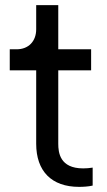

<svg xmlns="http://www.w3.org/2000/svg" viewBox="-20 -722 417 748"><path d="M288 6C181 6 121 -55 121 -162C121 -162 121 -448 121 -448C121 -448 18 -448 18 -448C18 -448 18 -530 18 -530C18 -530 45 -530 45 -530C91 -530 121 -561 121 -608C121 -608 121 -702 121 -702C121 -702 207 -702 207 -702C207 -702 207 -530 207 -530C207 -530 335 -530 335 -530C335 -530 335 -448 335 -448C335 -448 207 -448 207 -448C207 -448 207 -162 207 -162C207 -128 213 -66 304 -66C315 -66 330 -67 341 -69C341 -69 341 1 341 1C324 5 303 6 288 6Z"/></svg>

Font: Preevio_Regular
Style: Regular
Weight: 500
Designer: Gumpita Rahayu
Foundry: Tokotype Studio
Version: ""